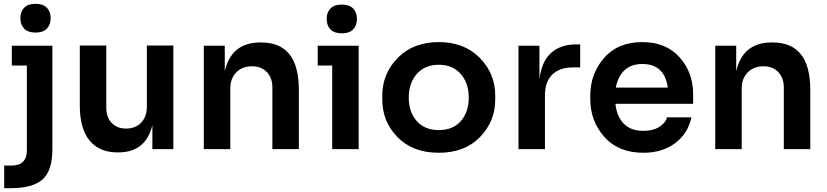

<svg xmlns="http://www.w3.org/2000/svg" viewBox="-20 -783 4344 1008"><path d="M166 -612Q127 -612 107 -632.5Q87 -653 87 -688Q87 -722 107 -742.5Q127 -763 166 -763Q206 -763 226 -742.5Q246 -722 246 -688Q246 -653 226 -632.5Q206 -612 166 -612ZM2 205V86H44Q81 86 101 66Q121 46 121 9V-439H42V-543H255V1Q255 112 204 158.5Q153 205 35 205Z M596 17Q501 17 450 -45.5Q399 -108 399 -229V-544H538V-217Q538 -167 566.5 -137.5Q595 -108 642 -108Q691 -108 721 -139Q751 -170 751 -223V-544H890V0H780V-126Q745 17 602 17Z M1050 0V-543H1160V-409Q1195 -560 1346 -560H1352Q1549 -560 1549 -311V0H1410V-323Q1410 -374 1381 -404.5Q1352 -435 1303 -435Q1252 -435 1220.5 -403Q1189 -371 1189 -319V0Z M1775 -608Q1735 -608 1715 -628.5Q1695 -649 1695 -684Q1695 -718 1715 -738.5Q1735 -759 1775 -759Q1814 -759 1834 -738.5Q1854 -718 1854 -684Q1854 -649 1834 -628.5Q1814 -608 1775 -608ZM1724 0V-439H1648V-543H1863V0Z M2284 19Q2147 19 2067 -63Q1987 -145 1987 -260V-281Q1987 -397 2068.5 -479.5Q2150 -562 2284 -562Q2417 -562 2498.5 -479.5Q2580 -397 2580 -281V-260Q2580 -146 2500 -63.5Q2420 19 2284 19ZM2284 -443Q2211 -443 2168.5 -395Q2126 -347 2126 -271Q2126 -195 2168 -147.5Q2210 -100 2284 -100Q2358 -100 2399.5 -147.5Q2441 -195 2441 -271Q2441 -347 2398.5 -395Q2356 -443 2284 -443Z M2702 0V-543H2812V-366Q2822 -457 2871.5 -503.5Q2921 -550 3006 -550H3026V-429H2988Q2917 -429 2879 -391Q2841 -353 2841 -283V0Z M3358 19Q3226 19 3152.5 -64.5Q3079 -148 3079 -262V-281Q3079 -396 3151.5 -479Q3224 -562 3352 -562Q3477 -562 3548 -482Q3619 -402 3619 -288V-238H3211Q3218 -172 3254.5 -134Q3291 -96 3358 -96Q3407 -96 3440 -116Q3473 -136 3482 -167H3610Q3592 -82 3524.5 -31.5Q3457 19 3358 19ZM3352 -447Q3294 -447 3259 -414.5Q3224 -382 3213 -323H3486Q3469 -447 3352 -447Z M3735 0V-543H3845V-409Q3880 -560 4031 -560H4037Q4234 -560 4234 -311V0H4095V-323Q4095 -374 4066 -404.5Q4037 -435 3988 -435Q3937 -435 3905.5 -403Q3874 -371 3874 -319V0Z"/></svg>

Font: Cazoo Sans SemiBold
Style: Regular
Weight: 600
Designer: Jonathan Barnbrook, Julián Moncada
Foundry: Barnbrook Fonts
Version: Version 2.000;Glyphs 3.2.3 (3260)